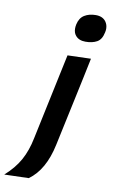

<svg xmlns="http://www.w3.org/2000/svg" viewBox="-201 -790 609 1038"><g transform="rotate(10 103.0 -271.5)"><path d="M-100 196Q-47 149 -18 96.8Q11 44.5 25 -25.5L65.5 -217L76 -266.5Q91.5 -339 102.5 -392Q113.5 -444.5 125 -498L253 -502Q241.5 -447 230.5 -394Q219 -340.5 203.5 -267Q186.5 -188 174 -129Q161.5 -70 149 -12Q119 131 34 192ZM207.5 -587.5Q171 -587.5 153 -609.5Q140 -624.5 140 -648.5Q140 -659 142.5 -671Q150.5 -707.5 176.2 -723.2Q202 -739 238.5 -739Q275.5 -739 293.5 -715Q306 -698 306 -675.5Q306 -666 303.5 -655.5Q295.5 -615.5 270.2 -601.5Q245 -587.5 207.5 -587.5Z"/></g></svg>

Font: Heraclito SemiBold
Style: Italic
Weight: 600
Italic angle: -12°
Designer: Kostas Bartsokas (font) & Cristiano Sobral (main changes)
Foundry: Kostas Bartsokas (font) & Cristiano Sobral (main changes)
Version: Version 1.00;July 8, 2020;FontCreator 13.0.0.2655 64-bit